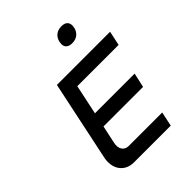

<svg xmlns="http://www.w3.org/2000/svg" viewBox="-249 -1041 1177 1177"><g transform="rotate(-45 339.5 -452.5)"><path d="M218 -670 109 -153C90 -67 134 0 217 0H535L555 -94H264C225 -94 205 -127 215 -172L240 -288H583L604 -382H260L301 -576H659L679 -670ZM416 -843C408 -807 425 -784 466 -784C506 -784 533 -807 541 -843V-845C549 -882 532 -905 492 -905C451 -905 424 -882 416 -845Z"/></g></svg>

Font: LT Wave Mono Medium
Style: Italic
Weight: 500
Designer: Daniel Lyons
Version: Version 2.5 (Glyphs App)